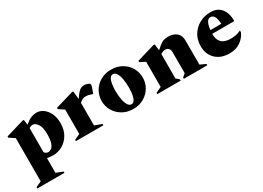

<svg xmlns="http://www.w3.org/2000/svg" viewBox="-19 -1136 2780 2032"><g transform="rotate(-30 1371.5 -120.0)"><path d="M20 230V214L89 182V-346L23 -389V-405L243 -470H259L267 -409H271Q308 -441 342 -455.5Q376 -470 415 -470Q456 -470 493.5 -443Q531 -416 555 -366Q579 -316 579 -247Q579 -168 546 -110.5Q513 -53 459 -21.5Q405 10 343 10Q323 10 304.5 8Q286 6 269 2V182L351 214V230ZM315 -379Q301 -379 291.5 -375.5Q282 -372 269 -365V-71Q274 -60 286.5 -52.5Q299 -45 314 -45Q333 -45 352.5 -58.5Q372 -72 385.5 -109.5Q399 -147 399 -220Q399 -301 371.5 -340Q344 -379 315 -379Z M624 0V-16L693 -48V-346L627 -389V-405L847 -470H863L872 -377H877Q903 -416 922 -436Q941 -456 957.5 -463Q974 -470 995 -470Q1004 -470 1014 -468Q1024 -466 1033 -463Q1050 -458 1056.5 -450.5Q1063 -443 1063 -434Q1063 -427 1060 -418L1033 -342H1026L1008 -348Q991 -354 978.5 -356.5Q966 -359 947 -359Q925 -359 906 -348.5Q887 -338 873 -322V-48L960 -16V0Z M1323 10Q1249 10 1192 -23.5Q1135 -57 1103.5 -111.5Q1072 -166 1072 -230Q1072 -294 1103.5 -349Q1135 -404 1192 -437Q1249 -470 1323 -470Q1397 -470 1454 -437Q1511 -404 1542.5 -349Q1574 -294 1574 -230Q1574 -166 1542.5 -111.5Q1511 -57 1454 -23.5Q1397 10 1323 10ZM1332 -43Q1353 -43 1367 -66Q1381 -89 1387.5 -126.5Q1394 -164 1394 -210Q1394 -266 1386 -313Q1378 -360 1360.5 -389Q1343 -418 1316 -418Q1293 -418 1279 -395.5Q1265 -373 1258.5 -335.5Q1252 -298 1252 -251Q1252 -196 1260.5 -148.5Q1269 -101 1286.5 -72Q1304 -43 1332 -43Z M1619 0V-16L1688 -48V-356L1622 -389V-405L1842 -470H1858L1867 -396H1872Q1906 -429 1938.5 -449.5Q1971 -470 2020 -470Q2082 -470 2121.5 -438Q2161 -406 2161 -343V-48L2230 -16V0H1944V-16L1981 -48V-306Q1981 -335 1965.5 -350.5Q1950 -366 1925 -366Q1911 -366 1895.5 -360Q1880 -354 1868 -346V-48L1905 -16V0Z M2501 10Q2394 10 2332 -50Q2270 -110 2270 -209Q2270 -286 2305.5 -344.5Q2341 -403 2402 -436.5Q2463 -470 2539 -470Q2622 -470 2666 -416.5Q2710 -363 2712 -267L2709 -262H2442Q2442 -255 2442 -247Q2442 -190 2477 -154.5Q2512 -119 2586 -119Q2615 -119 2646.5 -124Q2678 -129 2710 -145H2713V-124Q2688 -66 2632.5 -28Q2577 10 2501 10ZM2511 -425Q2484 -425 2467 -394Q2450 -363 2445 -306H2578Q2573 -375 2556 -400Q2539 -425 2511 -425Z"/></g></svg>

Font: Spectral ExtraBold
Style: Regular
Weight: 800
Designer: Jean-Baptiste Levee
Foundry: Production Type
Version: Version 2.001